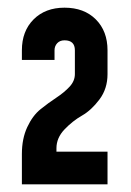

<svg xmlns="http://www.w3.org/2000/svg" viewBox="-20 -810 341 500"><path d="M37 -330V-409Q37 -449 51 -479Q65 -509 85.5 -525.5Q106 -542 126.5 -555.5Q147 -569 161 -584Q175 -599 175 -617V-679Q175 -705 148 -705Q136 -705 129 -697.5Q122 -690 122 -679V-654H37V-679Q37 -729 67.5 -759.5Q98 -790 148 -790Q199 -790 229.5 -759.5Q260 -729 260 -679V-617Q260 -579 239 -551Q218 -523 193.5 -509Q169 -495 148 -473Q127 -451 127 -424V-415H260V-330Z"/></svg>

Font: Mohave Bold
Style: Regular
Weight: 700
Designer: Gumpita Rahayu
Foundry: Tokotype
Version: Version 2.002;PS 002.002;hotconv 1.0.88;makeotf.lib2.5.64775